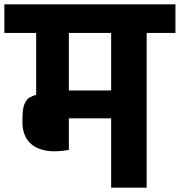

<svg xmlns="http://www.w3.org/2000/svg" viewBox="-56 -861 825 881"><path d="M-36 -710V-841H749V-710H617V0H454V-318H260V-173Q196 -162 154.5 -170Q113 -178 89.5 -198Q66 -218 56.5 -244Q47 -270 47 -295V-314Q47 -362 56.5 -384Q66 -406 80.5 -414Q95 -422 110 -426V-710ZM260 -446H454V-710H260Z"/></svg>

Font: Matangi Black
Style: Regular
Weight: 900
Designer: Prashant Pant
Foundry: The Graphic Ant
Version: Version 3.002